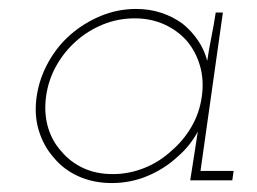

<svg xmlns="http://www.w3.org/2000/svg" viewBox="-20 -403 574 429"><path d="M62 -188Q56 -147 66.5 -112Q77 -77 100 -51Q122 -24 155.5 -9Q189 6 230 6Q272 6 310 -10Q348 -26 377 -53Q391 -65 402.5 -79.5Q414 -94 422 -109Q420 -94 417.5 -80Q415 -66 413 -51L405 0H499L502 -21H428L478 -375H462Q458 -348 452.5 -321Q447 -294 443 -267Q437 -291 422.5 -312.5Q408 -334 388 -350Q366 -366 340 -374.5Q314 -383 284 -383Q243 -383 205.5 -367.5Q168 -352 138 -326Q108 -300 88 -264Q68 -228 62 -188ZM83 -188Q88 -224 105.5 -255.5Q123 -287 150 -311Q177 -335 210.5 -348.5Q244 -362 281 -362Q317 -362 347 -348.5Q377 -335 398 -311Q418 -287 427 -255.5Q436 -224 431 -188Q426 -151 408 -120Q390 -89 363 -66Q336 -41 302 -27.5Q268 -14 232 -14Q195 -14 166 -27.5Q137 -41 117 -65Q96 -88 87 -119.5Q78 -151 83 -188Z"/></svg>

Font: Josefin Slab ExtraLight
Style: Italic
Weight: 250
Italic angle: -12°
Designer: Santiago Orozco
Foundry: Typemade
Version: Version 2.100